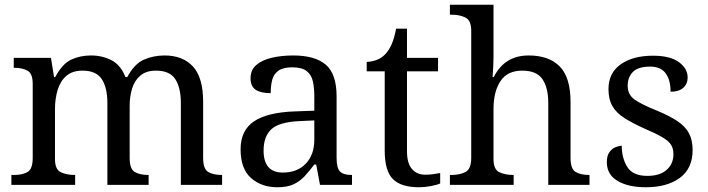

<svg xmlns="http://www.w3.org/2000/svg" viewBox="-20 -780 2986 810"><path d="M28 0V-42H41Q75 -42 96.5 -54.5Q118 -67 118 -114V-426Q118 -470 96 -482Q74 -494 41 -494H38V-536H195L208 -455H213Q243 -511 280.5 -528.5Q318 -546 364 -546Q412 -546 451 -525.5Q490 -505 509 -455H517Q547 -511 587.5 -528.5Q628 -546 674 -546Q751 -546 794 -499.5Q837 -453 837 -350V-114Q837 -67 858.5 -54.5Q880 -42 914 -42H917V0H743V-345Q743 -410 719.5 -446Q696 -482 638 -482Q597 -482 572.5 -461.5Q548 -441 537.5 -407Q527 -373 527 -333V-114Q527 -67 548.5 -54.5Q570 -42 604 -42H607V0H433V-345Q433 -410 409.5 -446Q386 -482 328 -482Q285 -482 259.5 -459.5Q234 -437 223 -400Q212 -363 212 -320V-109Q212 -65 236.5 -53.5Q261 -42 294 -42H297V0Z M1150 10Q1083 10 1039 -29Q995 -68 995 -150Q995 -230 1051.5 -268Q1108 -306 1223 -310L1306 -313V-373Q1306 -409 1300 -436.5Q1294 -464 1274 -480Q1254 -496 1213 -496Q1175 -496 1155 -482Q1135 -468 1128.5 -443.5Q1122 -419 1122 -387Q1080 -387 1058.5 -401.5Q1037 -416 1037 -450Q1037 -485 1061.5 -506Q1086 -527 1127 -536.5Q1168 -546 1217 -546Q1309 -546 1354.5 -507Q1400 -468 1400 -373V-114Q1400 -72 1414 -57Q1428 -42 1462 -42H1465V0H1330L1314 -86H1306Q1285 -58 1265 -36.5Q1245 -15 1218.5 -2.5Q1192 10 1150 10ZM1173 -52Q1234 -52 1270 -89.5Q1306 -127 1306 -191V-272L1242 -269Q1157 -265 1124.5 -234.5Q1092 -204 1092 -145Q1092 -52 1173 -52Z M1748 10Q1672 10 1637.5 -24.5Q1603 -59 1603 -145V-479H1527V-519Q1545 -519 1567 -526.5Q1589 -534 1605 -551Q1622 -569 1633 -595Q1644 -621 1651 -659H1697V-536H1828V-479H1697V-142Q1697 -91 1718 -67Q1739 -43 1773 -43Q1791 -43 1806 -45Q1821 -47 1837 -50V-6Q1824 0 1798 5Q1772 10 1748 10Z M1878 0V-42H1886Q1920 -42 1944 -54.5Q1968 -67 1968 -114V-650Q1968 -694 1943.5 -706Q1919 -718 1886 -718H1878V-760H2062V-540Q2062 -522 2061 -502.5Q2060 -483 2059 -469Q2058 -455 2058 -455H2063Q2109 -546 2210 -546Q2296 -546 2341.5 -499.5Q2387 -453 2387 -350V-114Q2387 -67 2408.5 -54.5Q2430 -42 2464 -42H2467V0H2293V-345Q2293 -410 2268.5 -446Q2244 -482 2183 -482Q2121 -482 2091.5 -438Q2062 -394 2062 -320V-109Q2062 -65 2086.5 -53.5Q2111 -42 2144 -42H2147V0Z M2705 10Q2630 10 2585 -17Q2540 -44 2540 -96Q2540 -123 2551 -138Q2562 -153 2576.5 -159Q2591 -165 2603 -165Q2603 -113 2626.5 -75.5Q2650 -38 2711 -38Q2764 -38 2792.5 -63.5Q2821 -89 2821 -129Q2821 -154 2810.5 -170Q2800 -186 2773.5 -201.5Q2747 -217 2698 -238Q2647 -261 2613.5 -282.5Q2580 -304 2563.5 -332.5Q2547 -361 2547 -404Q2547 -472 2598.5 -508.5Q2650 -545 2735 -545Q2807 -545 2844 -518Q2881 -491 2881 -453Q2881 -426 2862.5 -409.5Q2844 -393 2809 -393Q2809 -443 2788 -471Q2767 -499 2723 -499Q2672 -499 2650 -476.5Q2628 -454 2628 -419Q2628 -381 2656.5 -360.5Q2685 -340 2752 -313Q2805 -291 2838 -269Q2871 -247 2886.5 -218Q2902 -189 2902 -147Q2902 -69 2848 -29.5Q2794 10 2705 10Z"/></svg>

Font: Noto Serif Grantha
Style: Regular
Weight: 400
Designer: Monotype Design Team
Foundry: Monotype Imaging Inc.
Version: Version 2.004; ttfautohint (v1.8.4.7-5d5b)